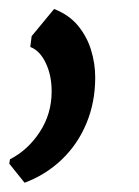

<svg xmlns="http://www.w3.org/2000/svg" viewBox="-29 -150 301 416"><path d="M24.2 245.9 -8.9 204.6 -7.4 195.1Q31.5 175.2 57.2 135.9Q82.9 96.6 82.9 47.9Q82.9 13 70 -13.8Q57.1 -40.6 36.6 -48.2L39.6 -71.7L88.2 -130.5Q120.4 -118 139.9 -94.5Q159.3 -71 168.3 -41.7Q177.3 -12.4 177.3 17.6Q177.3 71.6 158.3 117.1Q139.5 162.6 104.7 195.8Q69.8 229.1 24.2 245.9Z"/></svg>

Font: Merriweather Sans Variable Regular
Style: Italic
Weight: 300
Italic angle: -8°
Designer: Eben Sorkin
Foundry: Eben Sorkin
Version: Version 2.001